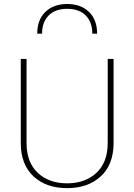

<svg xmlns="http://www.w3.org/2000/svg" viewBox="-20 -949 682 974"><path d="M168.9 -778.3Q168.9 -848.6 210.2 -888.7Q251.5 -928.7 320.8 -928.7Q390.1 -928.7 431.4 -888.7Q472.7 -848.6 472.7 -778.3H448.2Q448.2 -837.4 414.6 -870.8Q380.9 -904.3 320.8 -904.3Q260.7 -904.3 227.1 -870.8Q193.4 -837.4 193.4 -778.3ZM526.4 -649.9H556.2V-223.6Q556.2 -114.7 491.5 -54.7Q426.8 5.4 320.3 5.4Q213.9 5.4 149.7 -54.7Q85.4 -114.7 85.4 -223.6V-649.9H114.7V-223.6Q114.7 -125.5 171.6 -72.3Q228.5 -19 320.3 -19Q412.1 -19 469.2 -72.3Q526.4 -125.5 526.4 -223.6Z"/></svg>

Font: Estedad-FD Thin
Style: Regular
Weight: 100
Designer: Amin Abedi
Version: Version 7.3